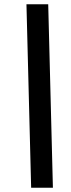

<svg xmlns="http://www.w3.org/2000/svg" viewBox="-20 -800 335 900"><path d="M104 -780H206L228 80H126Z"/></svg>

Font: Nacelle Bold
Style: Italic
Weight: 700
Italic angle: -12°
Designer: Sora Sagano
Foundry: Sora Sagano
Version: Version 1.000;FEAKit 1.0